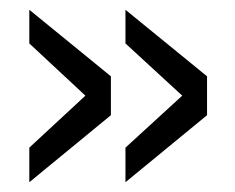

<svg xmlns="http://www.w3.org/2000/svg" viewBox="-20 -437 482 393"><path d="M40 -64V-134.8L154.8 -241.2L40 -348.1V-417L207 -280.8V-201.2ZM236.8 -64V-134.8L353 -241.2L236.8 -348.1V-417L403.8 -280.8V-201.2Z"/></svg>

Font: BabelStone Ogham Stemless
Style: Regular
Weight: 400
Designer: Andrew West
Foundry: BabelStone
Version: Version 2.02 March 14, 2022